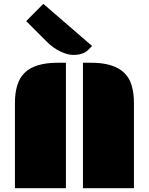

<svg xmlns="http://www.w3.org/2000/svg" viewBox="-20 -997 789 1017"><path d="M419.4 -664.6H463.4Q643.1 -664.6 677.7 -543Q689.5 -502.9 689.5 -451.2V0H419.4ZM59.1 -451.2Q59.1 -559.1 108.4 -609.4Q162.6 -664.6 285.2 -664.6H329.1V0H59.1ZM445.8 -731.4Q420.4 -706.1 366.7 -706.1Q337.9 -706.1 299.6 -724.4Q261.2 -742.7 226.1 -777.8L118.7 -885.3L209.5 -976.6L467.8 -753.4Z"/></svg>

Font: Plaster
Style: Regular
Weight: 400
Designer: Eben Sorkin
Foundry: Eben Sorkin
Version: Version 1.007